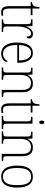

<svg xmlns="http://www.w3.org/2000/svg" viewBox="1258 -2040 792 3349"><g transform="rotate(90 1654.5 -366.0)"><path d="M196 10C215 10 237 7 255 3V-26C235 -23 221 -21 200 -21C151 -21 129 -50 129 -137V-505H246V-536H129V-657H103C101 -600 93 -569 77 -552C64 -538 43 -529 16 -528V-505H87V-142C87 -29 118 10 196 10Z M320 0H537V-25H511C455 -25 442 -30 442 -100V-278C442 -388 486 -511 559 -511C603 -511 617 -486 617 -435C642 -435 652 -453 652 -477C652 -516 624 -544 571 -544C498 -544 465 -485 443 -429H440L434 -536H316V-511H326C390 -511 401 -506 401 -438V-101C401 -30 388 -25 332 -25H320Z M914 10C1010 10 1060 -49 1060 -84C1060 -96 1055 -102 1049 -106C1028 -61 986 -22 918 -22C824 -22 764 -104 765 -271H1076V-294C1076 -451 1013 -543 906 -543C788 -543 722 -451 722 -262C722 -88 796 10 914 10ZM1034 -302H766C772 -431 812 -512 905 -512C992 -512 1032 -427 1034 -302Z M1157 0H1372V-25H1361C1298 -25 1288 -30 1288 -98V-331C1288 -432 1327 -510 1430 -510C1517 -510 1548 -450 1548 -361V0H1670V-25H1661C1599 -25 1589 -30 1589 -99V-357C1589 -484 1541 -543 1437 -543C1369 -543 1325 -518 1290 -453H1286L1281 -536H1162V-511H1178C1234 -511 1246 -506 1246 -438V-99C1246 -30 1236 -25 1173 -25H1157Z M1892 10C1911 10 1933 7 1951 3V-26C1931 -23 1917 -21 1896 -21C1847 -21 1825 -50 1825 -137V-505H1942V-536H1825V-657H1799C1797 -600 1789 -569 1773 -552C1760 -538 1739 -529 1712 -528V-505H1783V-142C1783 -29 1814 10 1892 10Z M2113 -654C2131 -654 2143 -663 2143 -698C2143 -732 2131 -742 2113 -742C2095 -742 2084 -732 2084 -698C2084 -663 2095 -654 2113 -654ZM2001 0H2233V-25H2212C2149 -25 2138 -30 2138 -99V-536H2018V-511H2030C2086 -511 2097 -505 2097 -435V-98C2097 -30 2086 -25 2023 -25H2001Z M2273 0H2488V-25H2477C2414 -25 2404 -30 2404 -98V-331C2404 -432 2443 -510 2546 -510C2633 -510 2664 -450 2664 -361V0H2786V-25H2777C2715 -25 2705 -30 2705 -99V-357C2705 -484 2657 -543 2553 -543C2485 -543 2441 -518 2406 -453H2402L2397 -536H2278V-511H2294C2350 -511 2362 -506 2362 -438V-99C2362 -30 2352 -25 2289 -25H2273Z M3060 10C3186 10 3252 -78 3252 -267C3252 -455 3186 -543 3064 -543C2934 -543 2869 -454 2869 -267C2869 -79 2941 10 3060 10ZM3061 -21C2956 -21 2911 -109 2911 -267C2911 -430 2953 -512 3063 -512C3168 -512 3210 -433 3210 -267C3210 -113 3171 -21 3061 -21Z"/></g></svg>

Font: Noto Serif Sinhala SemiCondensed ExtraLight
Style: Regular
Weight: 200
Width: 4
Designer: Jelle Bosma - Monotype Design Team
Foundry: Monotype Imaging Inc.
Version: Version 2.007